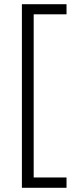

<svg xmlns="http://www.w3.org/2000/svg" viewBox="-20 -734 361 912"><path d="M296 158H84V-714H296V-666H140V109H296Z"/></svg>

Font: Noto Sans Myanmar Light
Style: Regular
Weight: 300
Designer: Monotype Design Team
Foundry: Monotype Imaging Inc.
Version: Version 2.107; ttfautohint (v1.8.4.7-5d5b)